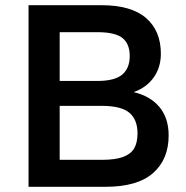

<svg xmlns="http://www.w3.org/2000/svg" viewBox="-20 -720 715 740"><path d="M90 -700H370Q486 -700 543 -650.5Q600 -601 600 -513Q600 -460 572 -421Q544 -382 495 -365Q559 -350 594.5 -307.5Q630 -265 630 -198Q630 -106 570 -53Q510 0 386 0H90ZM510 -206Q510 -259 478.5 -285.5Q447 -312 372 -312H210V-104H373Q424 -104 454 -115Q484 -126 497 -148Q510 -170 510 -206ZM480 -504Q480 -551 452 -573.5Q424 -596 355 -596H210V-408H355Q422 -408 451 -432.5Q480 -457 480 -504Z"/></svg>

Font: .
Style: 
Weight: 500
Designer: A.Korolkova, Vitaly Kuzmin
Foundry: ParaType Ltd
Version: Version 1.000; Glyphs 3.2, build 3192.0